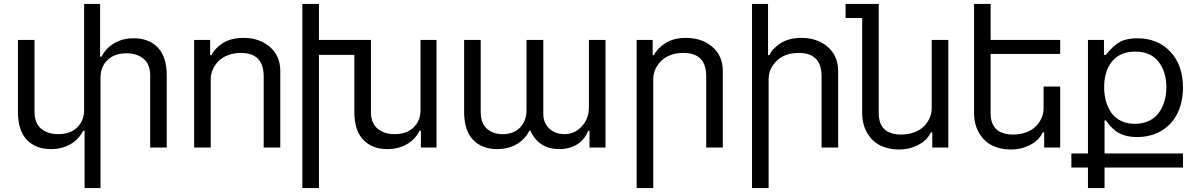

<svg xmlns="http://www.w3.org/2000/svg" viewBox="-20 -747 6018 972"><path d="M405.8 -189.9V-727.1H486.8V-460H494.1Q515.6 -502.9 558.1 -528.1Q600.6 -553.2 657.2 -553.2Q734.4 -553.2 779.3 -505.9Q824.2 -458.5 824.2 -365.2V0H740.2V-365.2Q740.2 -421.9 706.8 -449.5Q673.3 -477.1 620.1 -477.1Q559.6 -477.1 524.2 -443.1Q488.8 -409.2 488.8 -355V205.1H408.2V-85H400.9Q379.4 -42 336.9 -17.1Q294.4 7.8 237.8 7.8Q160.6 7.8 115.7 -39.6Q70.8 -86.9 70.8 -180.2V-544.9H154.8V-180.2Q154.8 -123.5 188.2 -95.7Q221.7 -67.9 274.9 -67.9Q335.4 -67.9 370.6 -101.8Q405.8 -135.7 405.8 -189.9Z M1046.9 -345.2V0H962.9V-544.9H1043.9V-467.8H1050.8Q1065.9 -501 1107.4 -528.1Q1148.9 -555.2 1212.9 -555.2Q1293 -555.2 1345.9 -509.8Q1398.9 -464.4 1398.9 -387.2V0H1314.9V-360.8Q1314.9 -479 1199.7 -479Q1163.6 -479 1133.8 -467.5Q1104 -456.1 1085.4 -437Q1066.9 -418 1056.9 -394.3Q1046.9 -370.6 1046.9 -345.2Z M1594.7 -727.1V-544.9H1857.9V-180.2Q1857.9 -123.5 1891.4 -95.7Q1924.8 -67.9 1978 -67.9Q2038.6 -67.9 2073.7 -101.8Q2108.9 -135.7 2108.9 -189.9V-544.9H2189.9V0H2110.8V-85H2104Q2082.5 -42 2040 -17.1Q1997.6 7.8 1940.9 7.8Q1863.8 7.8 1818.8 -39.6Q1773.9 -86.9 1773.9 -180.2V-469.2H1594.7V205.1H1510.7V-727.1Z M2961.4 -544.9H3045.4V0H2964.4V-85H2957.5Q2940.4 -40.5 2902.3 -16.4Q2864.3 7.8 2811.5 7.8Q2707.5 7.8 2665.5 -85H2659.7Q2638.2 -42 2595.7 -17.1Q2553.2 7.8 2496.6 7.8Q2419.4 7.8 2374.5 -39.6Q2329.6 -86.9 2329.6 -180.2V-544.9H2413.6V-180.2Q2413.6 -123.5 2444.6 -95.7Q2475.6 -67.9 2524.4 -67.9Q2581.1 -67.9 2613.3 -101.8Q2645.5 -135.7 2645.5 -189.9V-544.9H2730.5V-170.9Q2730.5 -125 2760.5 -96.4Q2790.5 -67.9 2838.4 -67.9Q2888.7 -67.9 2925 -106.9Q2961.4 -146 2961.4 -204.1Z M3287.1 -345.2V205.1H3203.1V-544.9H3284.2V-467.8H3291Q3306.2 -501 3347.7 -528.1Q3389.2 -555.2 3453.1 -555.2Q3533.2 -555.2 3586.2 -509.8Q3639.2 -464.4 3639.2 -387.2V0H3555.2V-360.8Q3555.2 -479 3440.4 -479Q3369.1 -479 3328.1 -439.2Q3287.1 -399.4 3287.1 -345.2Z M3871.1 -345.2V205.1H3787.1V-727.1H3868.2V-467.8H3875Q3890.1 -501 3931.6 -528.1Q3973.1 -555.2 4037.1 -555.2Q4117.2 -555.2 4170.2 -509.8Q4223.1 -464.4 4223.1 -387.2V0H4139.2V-360.8Q4139.2 -479 4024.4 -479Q3953.1 -479 3912.1 -439.2Q3871.1 -399.4 3871.1 -345.2Z M4696.8 -544.9H4780.8V0H4699.7V-77.1H4692.9Q4683.6 -57.1 4665.3 -38.8Q4647 -20.5 4611.1 -5.4Q4575.2 9.8 4530.8 9.8Q4478 9.8 4436.8 -10.5Q4395.5 -30.8 4370.1 -74Q4344.7 -117.2 4344.7 -178.2V-655.8H4260.7V-727.1H4428.7V-173.8Q4428.7 -65.9 4543.5 -65.9Q4579.6 -65.9 4609.4 -77.4Q4639.2 -88.9 4658 -107.9Q4676.8 -127 4686.8 -150.9Q4696.8 -174.8 4696.8 -200.2Z M5263.2 -309.1H5347.2V0H5266.1V-77.1H5259.3Q5250 -57.1 5231.7 -38.8Q5213.4 -20.5 5177.5 -5.4Q5141.6 9.8 5097.2 9.8Q5044.4 9.8 5003.2 -10.5Q4961.9 -30.8 4936.5 -74Q4911.1 -117.2 4911.1 -178.2V-727.1H4995.1V-544.9H5347.2V-474.1H4995.1V-173.8Q4995.1 -65.9 5110.4 -65.9Q5146.5 -65.9 5176.3 -77.4Q5206.1 -88.9 5224.6 -107.9Q5243.2 -127 5253.2 -150.9Q5263.2 -174.8 5263.2 -200.2Z M5569.8 -306.2Q5569.8 -268.1 5578.9 -235.1Q5587.9 -202.1 5606.2 -176Q5624.5 -149.9 5655 -135Q5685.5 -120.1 5725.6 -120.1Q5764.6 -120.1 5795.7 -134.8Q5826.7 -149.4 5845.7 -175Q5864.7 -200.7 5874.8 -233.9Q5884.8 -267.1 5884.8 -305.2Q5884.8 -383.8 5844.7 -434.8Q5804.7 -485.8 5727.1 -485.8Q5651.4 -485.8 5610.6 -437Q5569.8 -388.2 5569.8 -306.2ZM5571.8 205.1H5487.8V101.1H5403.8V29.8H5487.8V-544.9H5568.8V-469.2H5578.6Q5615.2 -516.1 5649.2 -534.7Q5683.1 -553.2 5736.8 -553.2Q5841.8 -553.2 5905.3 -484.9Q5968.8 -416.5 5968.8 -303.2Q5968.8 -231.9 5942.1 -175.8Q5915.5 -119.6 5862.1 -86.4Q5808.6 -53.2 5735.8 -53.2Q5682.1 -53.2 5645.5 -73Q5608.9 -92.8 5578.6 -137.2H5571.8V29.8H5968.8V101.1H5571.8Z"/></svg>

Font: Telcell.Market
Style: Regular
Weight: 400
Designer: Rasmus Andersson, Sedrak Mkrtchyan
Version: Version 3.019;git-0a5106e0b